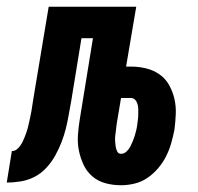

<svg xmlns="http://www.w3.org/2000/svg" viewBox="-67 -540 587 568"><path d="M291 8Q267 8 245 2Q223 -4 206.5 -18Q190 -32 180.5 -52Q171 -72 166.5 -94Q162 -116 163.5 -139.5Q165 -163 169 -187L208 -427H174L144 -243Q140 -222 136.5 -201.5Q133 -181 128 -160.5Q123 -140 115 -119.5Q107 -99 96.5 -80Q86 -61 70.5 -44Q55 -27 35.5 -17Q16 -7 -5 -3.5Q-26 0 -47 0L-32 -93Q-21 -93 -12.5 -102.5Q-4 -112 1 -123Q6 -134 10 -145Q14 -156 16.5 -167Q19 -178 21.5 -189Q24 -200 26 -211.5Q28 -223 29.5 -234Q31 -245 33 -256L77 -520H336L306 -343H320Q344 -343 366 -337.5Q388 -332 405.5 -319.5Q423 -307 433.5 -288Q444 -269 449 -247.5Q454 -226 453 -202.5Q452 -179 449 -156Q445 -136 439.5 -116.5Q434 -97 424.5 -78Q415 -59 401 -42.5Q387 -26 369.5 -14Q352 -2 331.5 3Q311 8 291 8ZM291 -85Q300 -85 307 -91.5Q314 -98 318 -105.5Q322 -113 325.5 -121.5Q329 -130 331.5 -138Q334 -146 336 -154.5Q338 -163 339 -171Q340 -179 341 -186.5Q342 -194 342 -201.5Q342 -209 342 -216.5Q342 -224 340 -231.5Q338 -239 333 -244.5Q328 -250 321 -250H291L278 -172Q277 -163 276 -155Q275 -147 274 -139Q273 -131 273.5 -123Q274 -115 275 -107.5Q276 -100 279.5 -92.5Q283 -85 291 -85Z"/></svg>

Font: Iosevka Term Curly Heavy
Style: Italic
Weight: 900
Italic angle: -9°
Designer: Belleve Invis
Foundry: Belleve Invis
Version: Version 32.3.0